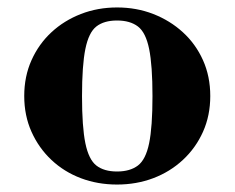

<svg xmlns="http://www.w3.org/2000/svg" viewBox="-20 -482 629 515"><path d="M293.9 13Q242 13 197 -4Q152 -21 118 -53Q84 -85 64.5 -128.5Q45 -172 45 -224.5Q45 -277 64.5 -320.5Q84 -364 118 -395.5Q152 -427 197.1 -444.5Q242.1 -462 294.1 -462Q346 -462 391 -444.5Q436 -427 470.5 -395.5Q505 -364 524.5 -320.5Q544 -277 544 -224.5Q544 -172 524.5 -128.5Q505 -85 470.5 -53Q436 -21 390.9 -4Q345.9 13 293.9 13ZM293.9 -22Q328.8 -22 349.9 -38Q371 -54 380 -97.7Q389 -141.5 389 -224Q389 -306.6 380 -350.8Q371 -395 349.9 -411Q328.8 -427 293.9 -427Q259 -427 238.5 -411Q218 -395 209 -350.8Q200 -306.6 200 -224Q200 -141.5 209 -97.7Q218 -54 238.5 -38Q259 -22 293.9 -22Z"/></svg>

Font: Libre Bodoni
Style: Regular
Weight: 400
Designer: Pablo Impallari, Rodrigo Fuenzalida
Foundry: Impallari Type
Version: Version 2.005;gftools[0.9.23]